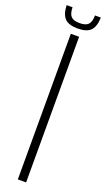

<svg xmlns="http://www.w3.org/2000/svg" viewBox="-194 -962 547 991"><g transform="rotate(20 79.0 -466.0)"><path d="M56 0V-800H101.5V0ZM79 -837.5Q30.5 -837.5 8.8 -859.2Q-13 -881 -15 -931.5H17.5Q18 -896.5 31.8 -881.8Q45.5 -867 79 -867Q113 -867 126.8 -881.8Q140.5 -896.5 141 -931.5H173Q171.5 -881 149.8 -859.2Q128 -837.5 79 -837.5Z"/></g></svg>

Font: Big Shoulders Display Thin Light
Style: Regular
Weight: 300
Version: Version 2.002